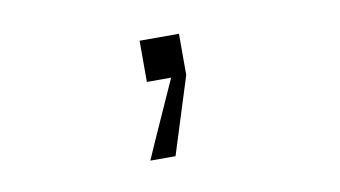

<svg xmlns="http://www.w3.org/2000/svg" viewBox="-41 -168 731 413"><g transform="rotate(-10 325.0 39.0)"><path d="M281 0V-90H367V0L314 168H259L277 127L334 0Z"/></g></svg>

Font: Azeret Mono Thin ExtraLight
Style: Regular
Weight: 250
Version: Version 1.002